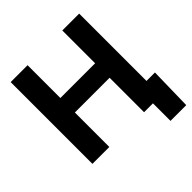

<svg xmlns="http://www.w3.org/2000/svg" viewBox="-232 -890 1208 1208"><g transform="rotate(-45 372.0 -286.0)"><path d="M54.2 0V-727.5H204.6V-435.5H513.7V-727.5H663.6V0H513.7V-306.6H204.6V0ZM592.8 156.2V0H550.8V-128.4H738.8L732.9 156.2Z"/></g></svg>

Font: Inter Display
Style: Bold
Weight: 700
Designer: Rasmus Andersson
Foundry: rsms
Version: Version 4.001;git-9221beed3